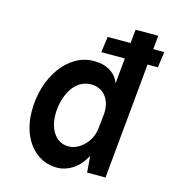

<svg xmlns="http://www.w3.org/2000/svg" viewBox="-105 -774 790 875"><g transform="rotate(15 290.0 -336.0)"><path d="M243.1 14Q192.4 14 152.1 -13.8Q111.9 -41.5 89 -91.7Q66 -141.9 66 -208.5Q66 -265.3 81.5 -317.2Q96.9 -369.2 125.7 -410.3Q154.5 -451.4 194.5 -475.2Q234.4 -499.1 283.5 -499.1Q327.3 -499.1 358.7 -479.6Q390 -460 402 -426L426.9 -686H534L468.9 0H382L376 -77Q351.5 -31.1 316.3 -8.6Q281.1 14 243.1 14ZM269.3 -93.1Q293.2 -93.1 317.1 -107.5Q341.1 -121.9 358.5 -147.5Q376 -173.1 380 -207L386 -264.1Q387.2 -272.5 387.6 -277.7Q388 -282.9 388 -287.8Q388.2 -321.7 376.1 -345Q364 -368.4 343.7 -380.7Q323.4 -393 298.6 -393Q266.2 -393 242.5 -377.1Q218.9 -361.3 203.8 -335.6Q188.8 -309.9 181.3 -279.7Q173.9 -249.4 173.9 -220.9Q173.9 -162.8 200.1 -127.9Q226.2 -93.1 269.3 -93.1ZM302.5 -546.8 312.7 -621.3H579.8L569.4 -546.8Z"/></g></svg>

Font: Karla
Style: Italic
Weight: 400
Italic angle: -8°
Designer: Jonathan Pinhorn
Version: Version 2.004;gftools[0.9.33]